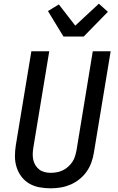

<svg xmlns="http://www.w3.org/2000/svg" viewBox="-20 -1013 640 1041"><path d="M255 8Q224 8 194 2.5Q164 -3 139 -17.5Q114 -32 96.5 -55Q79 -78 70 -106.5Q61 -135 61 -165.5Q61 -196 66 -227L150 -735H247L161 -214Q158 -196 157.5 -179Q157 -162 160.5 -146Q164 -130 172.5 -116.5Q181 -103 193.5 -93.5Q206 -84 222 -80Q238 -76 255 -76Q271 -76 288 -79Q305 -82 320.5 -89.5Q336 -97 349.5 -109Q363 -121 372.5 -135.5Q382 -150 387 -166.5Q392 -183 395 -199L483 -735H580L489 -185Q485 -159 475.5 -132.5Q466 -106 450 -83Q434 -60 411 -41.5Q388 -23 362 -12Q336 -1 309 3.5Q282 8 255 8ZM324 -815 240 -953 299 -989 388 -874 516 -993 565 -949 434 -815Z"/></svg>

Font: Iosevka Md Ex Obl
Style: Regular
Weight: 500
Width: 7
Italic angle: -9°
Monospace: yes
Designer: Belleve Invis
Foundry: Belleve Invis
Version: Version 32.5.0; ttfautohint (v1.8.4)